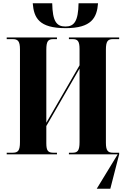

<svg xmlns="http://www.w3.org/2000/svg" viewBox="-20 -943 787 1173"><path d="M381 -771C539 -771 572 -834 579 -923H460C458 -813 433 -781 380 -781C325 -781 301 -813 299 -923H180C187 -834 218 -771 381 -771ZM21 0H328V-10H307C274 -10 263 -21 263 -68V-173L466 -524V-75C466 -22 454 -10 423 -10H401V0H699L571 210H654L708 0V-10H671C640 -10 627 -21 627 -71V-639C627 -692 639 -704 671 -704H708V-714H401V-704H423C454 -704 466 -693 466 -643V-544L263 -193V-639C263 -692 274 -704 307 -704H328V-714H21V-704H57C89 -704 102 -692 102 -642V-75C102 -22 90 -10 57 -10H21Z"/></svg>

Font: Noto Serif Display Condensed ExtraBold
Style: Regular
Weight: 800
Width: 3
Designer: Monotype Design Team
Foundry: Monotype Imaging Inc.
Version: Version 2.009